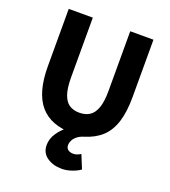

<svg xmlns="http://www.w3.org/2000/svg" viewBox="-156 -765 976 1103"><g transform="rotate(20 332.5 -213.5)"><path d="M349.1 225.5Q295.8 225.5 258.6 199.7Q221.5 173.8 221.5 126.4Q221.5 86.8 245.7 51.6Q269.9 16.4 297.9 -2.4L333.8 12Q270.7 12 221.9 -6.6Q173.1 -25.2 140 -63.2Q107 -101.1 90.1 -160.7Q73.3 -220.3 73.3 -302V-651.8H220.6V-287Q220.6 -221.5 233.9 -183.2Q247.1 -144.9 272.2 -128.4Q297.3 -111.9 333.8 -111.9Q370.4 -111.9 396.1 -128.4Q421.8 -144.9 435.5 -183.2Q449.3 -221.5 449.3 -287V-651.8H591.3V-302Q591.3 -209.7 571.4 -147.5Q551.4 -85.4 510.7 -48Q470 -10.7 406.7 8.4Q383.1 15.6 367.7 28Q352.3 40.3 344.8 55Q337.2 69.7 337.2 83.2Q337.2 103.4 350 112.6Q362.9 121.7 382.4 121.7Q395.3 121.7 407 116.7Q418.8 111.7 426.8 106.7L460.6 189.3Q440.4 204.2 409.1 214.9Q377.8 225.5 349.1 225.5Z"/></g></svg>

Font: Source Sans 3 Variable
Style: Regular
Weight: 200
Designer: Paul D. Hunt
Foundry: Adobe Systems Incorporated
Version: Version 3.026